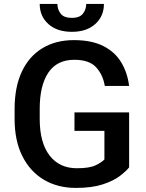

<svg xmlns="http://www.w3.org/2000/svg" viewBox="-20 -919 721 949"><path d="M618.2 -363.3V-91.8Q603 -72.3 571.3 -48.3Q539.6 -24.4 486.6 -7.3Q433.6 9.8 355 9.8Q265.6 9.8 197.5 -30.3Q129.4 -70.3 90.8 -146.7Q52.2 -223.1 52.2 -331.1V-380.4Q52.2 -488.3 87.6 -564.2Q123 -640.1 189 -680.4Q254.9 -720.7 345.2 -720.7Q432.6 -720.7 490.2 -691.7Q547.9 -662.6 578.9 -611.3Q609.9 -560.1 618.2 -494.1H498Q488.8 -549.8 454.8 -586.7Q420.9 -623.5 347.2 -623.5Q261.7 -623.5 219 -560.1Q176.3 -496.6 176.3 -381.3V-331.1Q176.3 -213.9 224.9 -150.6Q273.4 -87.4 359.9 -87.4Q422.9 -87.4 453.1 -102.3Q483.4 -117.2 496.1 -130.9V-272H348.1V-363.3ZM406.2 -899.4H493.7Q493.7 -838.9 450.9 -800.3Q408.2 -761.7 335.4 -761.7Q261.7 -761.7 219 -800.3Q176.3 -838.9 176.3 -899.4H263.7Q263.7 -872.6 279.8 -851.6Q295.9 -830.6 335.4 -830.6Q373.5 -830.6 389.9 -851.6Q406.2 -872.6 406.2 -899.4Z"/></svg>

Font: Vazirmatn RD FD Medium
Style: Regular
Weight: 500
Designer: Saber Rastikerdar
Foundry: Saber Rastikerdar
Version: Version 33.003